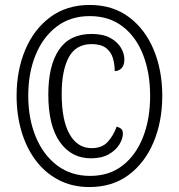

<svg xmlns="http://www.w3.org/2000/svg" viewBox="-20 -745 721 775"><path d="M341 10Q271 10 216 -19Q161 -48 123.5 -98.5Q86 -149 66.5 -215.5Q47 -282 47 -358Q47 -461 82 -544Q117 -627 183 -676Q249 -725 342 -725Q435 -725 500.5 -676Q566 -627 600.5 -544Q635 -461 635 -358Q635 -255 600 -171.5Q565 -88 499.5 -39Q434 10 341 10ZM344 -35Q421 -35 475 -77Q529 -119 557.5 -192Q586 -265 586 -358Q586 -451 557.5 -524Q529 -597 474.5 -638.5Q420 -680 342 -680Q264 -680 208.5 -637.5Q153 -595 123.5 -522.5Q94 -450 94 -359Q94 -266 124.5 -192.5Q155 -119 211 -77Q267 -35 344 -35ZM347 -106Q268 -106 221.5 -172Q175 -238 175 -364Q175 -480 218 -544Q261 -608 350 -608Q396 -608 425 -592Q454 -576 468 -552.5Q482 -529 482 -505Q482 -481 470.5 -469.5Q459 -458 443 -458Q443 -486 435.5 -511Q428 -536 407.5 -551.5Q387 -567 350 -567Q286 -567 257.5 -513.5Q229 -460 229 -366Q229 -259 261 -203Q293 -147 350 -147Q392 -147 415 -172.5Q438 -198 451 -234Q464 -230 470 -224Q476 -218 476 -205Q476 -185 461.5 -161.5Q447 -138 418.5 -122Q390 -106 347 -106Z"/></svg>

Font: Noto Serif Thai ExtraCondensed SemiBold
Style: Regular
Weight: 600
Width: 2
Designer: Monotype Design Team
Foundry: Monotype Imaging Inc.
Version: Version 2.001; ttfautohint (v1.8.4.7-5d5b)